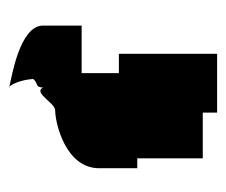

<svg xmlns="http://www.w3.org/2000/svg" viewBox="-58 -758 504 428"><g transform="rotate(-90 194.0 -544.0)"><path d="M33 -490H55V-344H157V-312H288V-531H245V-614H351V-700C351 -752 236 -770 215 -775C220 -770 230 -750 232 -722C222 -710 213 -718 213 -700C201 -723 179 -673 162 -673C134 -673 33 -650 33 -575ZM215 -775C214 -776 215 -776 214 -776C211 -776 211 -776 215 -775Z"/></g></svg>

Font: bitstorm
Style: excn
Weight: 400
Version: Version 0.2